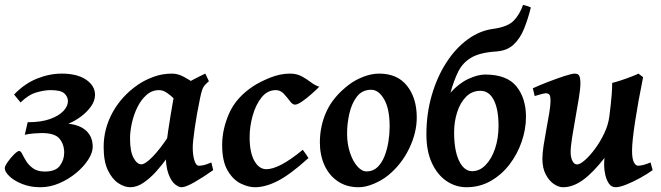

<svg xmlns="http://www.w3.org/2000/svg" viewBox="-21 -766 2775 806"><path d="M368.2 -149.9Q368.2 -125 349.4 -95.7Q330.6 -66.4 298.8 -40Q267.1 -13.7 228 3.2Q189 20 148.4 20Q106 20 72 6.3Q38.1 -7.3 18.6 -26.1Q-1 -44.9 -1 -60.1Q-1 -68.4 11.2 -85.9Q23.4 -103.5 38.1 -117.9Q52.7 -132.3 59.6 -132.3Q65.9 -132.3 72.3 -119.4Q78.6 -106.4 89.1 -89.4Q99.6 -72.3 118.2 -59.1Q136.7 -45.9 167 -45.9Q212.9 -45.9 230.7 -70.6Q248.5 -95.2 248.5 -125Q248.5 -159.7 229 -183.6Q209.5 -207.5 153.8 -207.5Q141.6 -207.5 120.6 -205.8Q99.6 -204.1 83 -200.2L95.2 -252.9Q152.3 -252.9 189.7 -266.6Q227.1 -280.3 245.6 -300.5Q264.2 -320.8 264.2 -341.3Q264.2 -359.4 249.5 -373.5Q234.9 -387.7 191.4 -387.7Q165 -387.7 131.6 -377.9Q98.1 -368.2 65.4 -335.9L38.1 -369.1Q82 -415 134.3 -436Q186.5 -457 238.3 -457Q303.2 -457 340.6 -431.4Q377.9 -405.8 377.9 -367.7Q377.9 -343.3 361.3 -319.6Q344.7 -295.9 319.1 -276.9Q293.5 -257.8 266.1 -246.6Q315.9 -241.2 342 -216.1Q368.2 -190.9 368.2 -149.9Z M874 -51.8Q832.5 -22.5 795.4 -1.2Q758.3 20 741.2 20Q729.5 20 713.6 7.6Q697.8 -4.9 686 -36.6Q674.3 -68.4 674.3 -126.5Q674.3 -137.7 677.5 -162.6Q680.7 -187.5 685.3 -219Q689.9 -250.5 695.1 -282Q700.2 -313.5 704.8 -338.4Q709.5 -363.3 711.4 -375Q713.4 -384.3 736.3 -399.9Q759.3 -415.5 789.1 -431.2Q818.8 -446.8 840.8 -457L856 -425.3Q839.8 -411.6 833 -400.4Q826.2 -389.2 819.3 -356Q804.7 -286.1 796.4 -227.5Q788.1 -168.9 788.1 -147.5Q788.1 -113.8 795.2 -92Q802.2 -70.3 814 -70.3Q823.7 -70.3 835.2 -73Q846.7 -75.7 866.2 -84ZM827.6 -400.4Q813.5 -390.6 800.5 -369.4Q787.6 -348.1 776.6 -330.1Q765.6 -312 756.8 -312Q750.5 -312 738.8 -323.2Q727.1 -334.5 711.9 -349.6Q696.8 -364.7 679.9 -376.2Q663.1 -387.7 647 -387.7Q616.7 -387.7 593.8 -367.2Q570.8 -346.7 555.4 -315.2Q540 -283.7 532.5 -248.8Q524.9 -213.9 524.9 -185.1Q524.9 -130.4 539.6 -103.3Q554.2 -76.2 572.3 -76.2Q588.4 -76.2 619.4 -107.7Q650.4 -139.2 689 -197.8L680.2 -103.5Q659.7 -73.7 634 -45.4Q608.4 -17.1 580.8 1.5Q553.2 20 525.4 20Q502 20 476.1 3.2Q450.2 -13.7 432.1 -50.8Q414.1 -87.9 414.1 -148.9Q414.1 -226.1 452.1 -294.9Q490.2 -363.8 559.1 -411.1Q585.4 -429.2 622.6 -443.1Q659.7 -457 700.7 -457Q726.1 -457 751 -443.4Q775.9 -429.7 795.9 -415.8Q815.9 -401.9 827.6 -400.4Z M1319.3 -401.9Q1305.7 -388.2 1285.6 -370.4Q1265.6 -352.5 1246.6 -339.6Q1227.5 -326.7 1217.3 -326.7Q1207 -326.7 1195.8 -341.8Q1184.6 -356.9 1170.4 -372.3Q1156.2 -387.7 1137.2 -387.7Q1101.6 -387.7 1077.1 -357.2Q1052.7 -326.7 1039.8 -281Q1026.9 -235.4 1026.9 -189.5Q1026.9 -126.5 1046.6 -91.1Q1066.4 -55.7 1097.2 -55.7Q1123 -55.7 1160.4 -75Q1197.8 -94.2 1250 -137.2Q1253.9 -132.3 1262.9 -119.4Q1272 -106.4 1273.9 -102.5Q1197.3 -33.2 1145.3 -6.6Q1093.3 20 1049.3 20Q1021.5 20 989.5 4.4Q957.5 -11.2 934.6 -50Q911.6 -88.9 911.6 -157.2Q911.6 -223.1 940.7 -289.6Q969.7 -356 1041.5 -403.8Q1068.8 -421.9 1111.8 -439.5Q1154.8 -457 1195.8 -457Q1224.6 -457 1245.6 -445.6Q1266.6 -434.1 1284.2 -420.7Q1301.8 -407.2 1319.3 -401.9Z M1728.5 -272.9Q1728.5 -208 1696.3 -141.8Q1664.1 -75.7 1609.4 -30.8Q1584 -9.8 1549.1 5.1Q1514.2 20 1484.9 20Q1434.1 20 1397.5 -4.6Q1360.8 -29.3 1341.3 -72Q1321.8 -114.7 1321.8 -168Q1321.8 -237.8 1349.9 -298.8Q1377.9 -359.9 1443.4 -410.2Q1468.8 -429.7 1503.4 -443.4Q1538.1 -457 1570.8 -457Q1647.5 -457 1688 -405.5Q1728.5 -354 1728.5 -272.9ZM1614.7 -234.9Q1614.7 -309.1 1591.6 -349.1Q1568.4 -389.2 1537.1 -389.2Q1499.5 -389.2 1477.3 -360.4Q1455.1 -331.5 1445.6 -289.3Q1436 -247.1 1436 -205.6Q1436 -162.1 1448 -125.7Q1460 -89.4 1478.8 -67.9Q1497.6 -46.4 1518.1 -46.4Q1544.9 -46.4 1563.5 -64.2Q1582 -82 1593.3 -110.6Q1604.5 -139.2 1609.6 -171.9Q1614.7 -204.6 1614.7 -234.9Z M2061 -549.8Q1993.2 -545.4 1957 -523.9Q1920.9 -502.4 1902.6 -465.3Q1884.3 -428.2 1870.1 -377Q1905.8 -416.5 1945.3 -434.8Q1984.9 -453.1 2015.6 -453.1Q2106.9 -453.1 2147 -403.3Q2187 -353.5 2187 -275.9Q2187 -223.6 2168.9 -171.1Q2150.9 -118.7 2117.7 -75.4Q2084.5 -32.2 2038.6 -6.1Q1992.7 20 1937.5 20Q1891.6 20 1853.3 -6.1Q1814.9 -32.2 1792 -81.8Q1769 -131.3 1769 -202.1Q1769 -288.6 1791.3 -365.5Q1813.5 -442.4 1852.1 -502.4Q1890.6 -562.5 1940.9 -599.6Q1991.2 -636.7 2047.4 -644.5Q2109.9 -652.8 2135.3 -679Q2160.6 -705.1 2174.8 -745.6Q2191.9 -741.7 2207.5 -734.9Q2195.8 -687 2179.2 -645.8Q2162.6 -604.5 2134.8 -578.6Q2106.9 -552.7 2061 -549.8ZM1995.6 -384.8Q1960 -384.8 1935.3 -359.6Q1910.6 -334.5 1897.9 -294.4Q1885.3 -254.4 1885.3 -210.4Q1885.3 -134.3 1906.2 -90.8Q1927.2 -47.4 1960.9 -47.4Q1992.7 -47.4 2017.8 -73.5Q2043 -99.6 2057.4 -142.8Q2071.8 -186 2071.8 -237.8Q2071.8 -307.1 2052 -345.9Q2032.2 -384.8 1995.6 -384.8Z M2515.1 -72.8Q2515.1 -86.9 2516.6 -103Q2468.3 -41 2426.3 -10.5Q2384.3 20 2342.3 20Q2324.2 20 2304.2 6.6Q2284.2 -6.8 2270 -33.7Q2255.9 -60.5 2255.9 -100.1Q2255.9 -122.1 2261 -155.3Q2266.1 -188.5 2272.9 -224.9Q2279.8 -261.2 2284.9 -292.5Q2290 -323.7 2290 -341.8Q2290 -364.3 2284.7 -369.4Q2279.3 -374.5 2270.5 -374.5Q2264.2 -374.5 2248.5 -370.1Q2232.9 -365.7 2223.6 -362.8L2215.8 -395.5Q2243.7 -408.2 2280.3 -422.4Q2316.9 -436.5 2348.4 -446.8Q2379.9 -457 2391.6 -457Q2405.8 -457 2410.6 -447.8Q2415.5 -438.5 2415.5 -416Q2415.5 -394.5 2409.2 -355.5Q2402.8 -316.4 2394.8 -272Q2386.7 -227.5 2380.6 -188.5Q2374.5 -149.4 2374.5 -127.9Q2374.5 -106 2381.8 -90.8Q2389.2 -75.7 2401.9 -75.7Q2413.6 -75.7 2434.1 -93.5Q2454.6 -111.3 2476.6 -140.9Q2498.5 -170.4 2515.6 -206.3Q2532.7 -242.2 2537.1 -278.3Q2543.9 -332 2546.6 -366Q2549.3 -399.9 2548.8 -418Q2560.5 -420.4 2583.7 -428Q2606.9 -435.5 2628.9 -444.1Q2650.9 -452.6 2659.2 -457L2678.7 -441.9Q2657.7 -338.9 2645 -255.4Q2632.3 -171.9 2632.3 -133.3Q2632.3 -99.6 2639.9 -85Q2647.5 -70.3 2657.2 -70.3Q2677.2 -70.3 2710 -84L2718.8 -51.8Q2696.3 -35.6 2666.3 -19Q2636.2 -2.4 2608.2 8.8Q2580.1 20 2563 20Q2545.9 20 2535.4 4.9Q2524.9 -10.3 2520 -32Q2515.1 -53.7 2515.1 -72.8Z"/></svg>

Font: Gentium Plus
Style: Bold Italic
Weight: 700
Italic angle: -8°
Designer: Victor Gaultney, Annie Olsen, Iska Routamaa, Becca Hirsbrunner
Foundry: SIL International
Version: Version 6.101